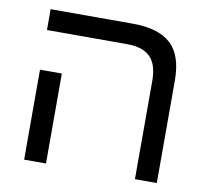

<svg xmlns="http://www.w3.org/2000/svg" viewBox="-70 -668 798 744"><g transform="rotate(10 329.5 -296.0)"><path d="M507 0V-386Q507 -452 477 -481Q447 -510 388 -510H71V-592H394Q496 -592 544.5 -547Q593 -502 593 -404V0ZM71 -354H157V0H71Z"/></g></svg>

Font: Noto Sans Hebrew Condensed
Style: Regular
Weight: 400
Width: 3
Designer: Monotype Design Team
Foundry: Monotype Imaging Inc.
Version: Version 2.004; ttfautohint (v1.8.4.7-5d5b)